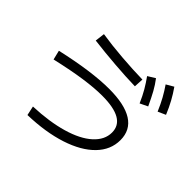

<svg xmlns="http://www.w3.org/2000/svg" viewBox="-193 -1053 1324 1324"><g transform="rotate(45 469.0 -391.0)"><path d="M725.6 -291Q725.6 -357.4 668.9 -390.1Q612.3 -422.9 497.1 -422.9Q422.9 -422.9 323.7 -408.7Q224.6 -394.5 84 -362.3L67.4 -430.7Q330.1 -490.2 499 -490.2Q649.4 -490.2 726.6 -441.4Q803.7 -392.6 803.7 -294.9Q803.7 -200.2 732.4 -127Q661.1 -53.7 530.8 -11.2Q400.4 31.2 227.5 36.1L212.9 -32.2Q367.2 -38.1 483.4 -71.8Q599.6 -105.5 662.6 -162.6Q725.6 -219.7 725.6 -291ZM197.3 -660.2 206.1 -731.4Q298.8 -716.8 409.2 -708Q519.5 -699.2 615.2 -697.3L611.3 -627.9Q521.5 -629.9 410.2 -638.7Q298.8 -647.5 197.3 -660.2ZM621.1 -737.3 674.8 -770.5Q703.1 -733.4 725.1 -693.4Q747.1 -653.3 774.4 -594.7L717.8 -567.4Q695.3 -619.1 671.9 -659.2Q648.4 -699.2 621.1 -737.3ZM752 -787.1 805.7 -818.4Q835 -776.4 857.9 -734.4Q880.9 -692.4 902.3 -640.6L845.7 -615.2Q823.2 -668 800.8 -708.5Q778.3 -749 752 -787.1Z"/></g></svg>

Font: Pretendard JP Variable
Style: Regular
Weight: 400
Designer: Base glyphs from Inter by Rasmus Andersson; Hangul glyphs from Noto Sans CJK(Source Han Sans) by Jang Soo-young and Kang
Foundry: Kil Hyung-jin
Version: Version 1.307;Glyphs 3.2 (3192)